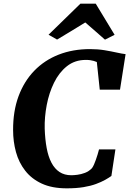

<svg xmlns="http://www.w3.org/2000/svg" viewBox="-20 -1020 706 1048"><path d="M344.5 8Q264 8 208.2 -17.8Q152.5 -43.5 117.8 -88Q83 -132.5 67.2 -189.8Q51.5 -247 51.5 -310Q51 -413 81.2 -494.8Q111.5 -576.5 167.2 -634Q223 -691.5 300.2 -721.8Q377.5 -752 471.5 -752Q514 -752 551.2 -745.8Q588.5 -739.5 617.8 -733Q647 -726.5 665.5 -724.5L635 -530.5H524.5L508.5 -681.5Q500.5 -685 491.8 -687.5Q483 -690 472.5 -691.5Q462 -693 448.5 -693Q388.5 -693 345.2 -658.5Q302 -624 274.8 -568.2Q247.5 -512.5 235 -446.5Q222.5 -380.5 224 -318Q226 -259 234.8 -212Q243.5 -165 260.8 -132Q278 -99 304.8 -81.2Q331.5 -63.5 369.5 -63.5Q382.5 -63.5 402.5 -66Q422.5 -68.5 443.8 -76.5Q465 -84.5 482 -102Q488 -110.5 493.2 -122.2Q498.5 -134 503.2 -147.8Q508 -161.5 512.5 -176Q517 -190.5 520.5 -204.5H610L588 -59.5Q574 -49.5 553.5 -38Q533 -26.5 504 -15.8Q475 -5 435.8 1.5Q396.5 8 344.5 8ZM245 -830.5 419 -1000H502.5L605.5 -830L553 -803.5Q526 -827 499.2 -850.8Q472.5 -874.5 445.5 -897.5Q407.5 -874 368.8 -850.5Q330 -827 291.5 -804Z"/></svg>

Font: Merriweather 24pt ExtraBold
Style: Italic
Weight: 800
Italic angle: -7.8°
Version: Version 2.101